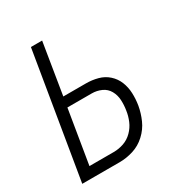

<svg xmlns="http://www.w3.org/2000/svg" viewBox="-172 -857 921 979"><g transform="rotate(-30 288.0 -367.5)"><path d="M29 0H250Q289 0 329.5 -12.5Q370 -25 402.5 -55Q435 -85 452 -123.5Q469 -162 476 -202Q482 -238 480.5 -273.5Q479 -309 466.5 -340Q454 -371 429 -393.5Q404 -416 370.5 -425Q337 -434 301 -434H168L217 -735H151ZM106 -60 158 -375H301Q331 -375 357.5 -363Q384 -351 398 -326Q412 -301 413.5 -271Q415 -241 410 -211Q406 -182 394 -153.5Q382 -125 359.5 -102.5Q337 -80 308 -70Q279 -60 249 -60Z"/></g></svg>

Font: Iosevka Sparkle Light
Style: Italic
Weight: 300
Italic angle: -9°
Designer: Belleve Invis
Foundry: Belleve Invis
Version: Version 4.5.0; ttfautohint (v1.8.3)